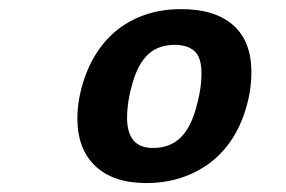

<svg xmlns="http://www.w3.org/2000/svg" viewBox="-20 -724 640 430"><path d="M307.6 -314Q233.9 -314 193.6 -352.1Q153.3 -390.1 153.3 -458.5Q153.3 -503.9 170.2 -551.5Q187 -599.1 217.5 -633.3Q248 -667.5 290.8 -685.5Q333.5 -703.6 385.7 -703.6Q461.4 -703.6 502.2 -667.7Q543 -631.8 543 -562.5Q543 -514.2 525.9 -466.1Q508.8 -418 477.8 -384.3Q446.8 -350.6 403.1 -332.3Q359.4 -314 307.6 -314ZM431.2 -559.6Q431.2 -595.7 415.5 -609.6Q399.9 -623.5 371.1 -623.5Q335 -623.5 312.3 -602.8Q289.6 -582 277.1 -539.1Q264.6 -496.1 264.6 -460.4Q264.6 -392.6 322.3 -392.6Q359.4 -392.6 382.6 -414.1Q405.8 -435.5 418.5 -479.7Q431.2 -523.9 431.2 -559.6Z"/></svg>

Font: Cousine
Style: Bold Italic
Weight: 700
Italic angle: -12°
Monospace: yes
Designer: Steve Matteson
Foundry: Ascender Corporation
Version: Version 1.20